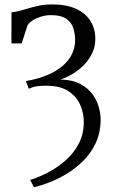

<svg xmlns="http://www.w3.org/2000/svg" viewBox="-20 -588 500 850"><path d="M130.5 241 113.5 208.5Q151 197 192.5 175.5Q234 154 270 122.5Q306 91 328.5 48.2Q351 5.5 351 -48Q351 -87.5 334.8 -124.5Q318.5 -161.5 282 -185Q245.5 -208.5 184 -208.5Q164 -208.5 150.8 -207Q137.5 -205.5 127.8 -202.8Q118 -200 107.5 -195L94.5 -229Q148.5 -238.5 189 -255.5Q229.5 -272.5 257 -296Q284.5 -319.5 298.5 -348.5Q312.5 -377.5 312.5 -410.5Q312.5 -439.5 304 -464.8Q295.5 -490 272.5 -505.5Q249.5 -521 206 -521Q182.5 -521 161 -514.2Q139.5 -507.5 124.2 -497.5Q109 -487.5 102 -476.5L76 -396H30.5L31 -533.5Q49.5 -535 68.8 -540.5Q88 -546 109.5 -552.2Q131 -558.5 155.5 -563.5Q180 -568.5 210 -568.5Q274 -568.5 316.5 -549Q359 -529.5 380.5 -495Q402 -460.5 402 -416Q402 -383 389 -354.5Q376 -326 353.8 -302.8Q331.5 -279.5 304 -262.5Q276.5 -245.5 248 -236Q301.5 -234.5 336 -216Q370.5 -197.5 390.2 -169.8Q410 -142 417.8 -112.5Q425.5 -83 425.5 -60Q425.5 -1 404 44.8Q382.5 90.5 347.8 124.8Q313 159 273 182.8Q233 206.5 195 220.8Q157 235 130.5 241Z"/></svg>

Font: Merriweather 24pt Light
Style: Regular
Weight: 300
Designer: Eben Sorkin
Foundry: Eben Sorkin
Version: Version 2.100